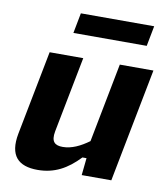

<svg xmlns="http://www.w3.org/2000/svg" viewBox="-84 -817 789 900"><g transform="rotate(10 310.0 -367.0)"><path d="M115.5 -541 37.5 -140C17 -32.5 63 12 155 12C234.5 12 294.5 -21 352.5 -82H372L363.5 0H504.5L609.5 -541H449.5L376.5 -164C336 -134.5 295 -114.5 252.5 -114.5C216 -114.5 195.5 -129 205.5 -181L275.5 -541ZM577 -746H228L209.5 -649.5H558.5Z"/></g></svg>

Font: Monaspace Neon ExtraBold
Style: Italic
Weight: 800
Italic angle: -11°
Designer: Riley Cran & the Lettermatic Team
Foundry: Lettermatic
Version: Version 1.200 (Monaspace Neon)